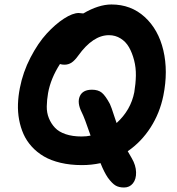

<svg xmlns="http://www.w3.org/2000/svg" viewBox="-20 -729 792 858"><path d="M346.2 8.8Q293.9 8.8 250.7 -1.5Q207.5 -11.7 176.3 -30Q145 -48.3 121.8 -74Q98.6 -99.6 85.2 -129.6Q71.8 -159.7 65.4 -194.1Q59.1 -228.5 60.3 -263.9Q61.5 -299.3 68.8 -335.9Q82.5 -406.7 116.2 -471.7Q149.9 -536.6 188.7 -578.9Q227.5 -621.1 266.1 -646Q304.7 -670.9 332 -670.9Q338.4 -670.9 352.1 -668.9Q420.9 -709 478 -709Q565.4 -709 626.7 -653.1Q688 -597.2 710 -503.9Q731.9 -410.6 710 -301.8Q694.3 -224.1 653.1 -159.7Q611.8 -95.2 550.8 -53.2Q555.2 -44.4 568.8 -22Q587.4 9.8 588.1 40.8Q588.9 71.8 574 90.3Q559.1 108.9 534.2 108.9Q511.7 108.9 496.6 100.1Q481.4 91.3 461.9 64.9Q444.8 39.6 429.2 0Q388.7 8.8 346.2 8.8ZM194.8 -313Q189.5 -282.2 189 -253.7Q188.5 -225.1 198.5 -200.7Q208.5 -176.3 225.8 -158Q243.2 -139.6 273.4 -129.4Q303.7 -119.1 344.2 -119.1Q367.2 -119.1 384.8 -123Q357.4 -203.6 345.2 -227.1Q323.7 -270 336.7 -299.1Q349.6 -328.1 391.1 -328.1Q418.9 -328.1 435.3 -314.5Q451.7 -300.8 471.2 -264.2Q474.6 -256.8 479 -244.6Q483.4 -232.4 489.7 -212.6Q496.1 -192.9 501 -179.2Q564.5 -236.8 580.1 -316.9Q586.4 -354.5 587.2 -390.6Q587.9 -426.8 579.3 -459.7Q570.8 -492.7 556.6 -517.6Q542.5 -542.5 519 -557.1Q495.6 -571.8 466.8 -571.8Q395.5 -571.8 330.1 -481Q314 -458.5 299.8 -449.2Q285.6 -439.9 268.1 -439.9Q256.8 -439.9 248 -442.9Q206.5 -378.4 194.8 -313Z"/></svg>

Font: Shantell Sans Normal
Style: Italic
Weight: 600
Italic angle: -11.31°
Designer: Stephen Nixon, Anya Danilova, Shantell Martin
Foundry: Arrow Type
Version: Version 1.006;[559af2be0]